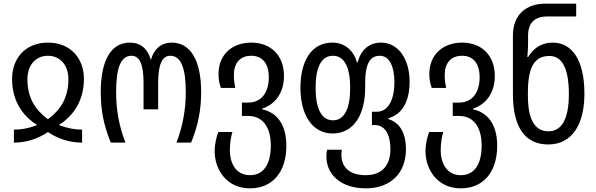

<svg xmlns="http://www.w3.org/2000/svg" viewBox="-20 -780 3262 1050"><path d="M56 0C123 0 186 -20 242 -58C299 -20 361 0 429 0V-71C390 -71 353 -78 304 -95V-98C391 -153 439 -241 439 -348C439 -461 366 -547 242 -547C119 -547 46 -461 46 -348C46 -241 93 -153 181 -98V-95C132 -77 95 -71 56 -71ZM242 -128C177 -176 130 -240 130 -347C130 -424 175 -475 242 -475C309 -475 354 -424 354 -347C354 -240 307 -176 242 -128Z M586 0H666C632 -88 615 -176 615 -276C615 -411 641 -475 699 -475C745 -475 765 -425 765 -328V-182H845V-328C845 -428 867 -475 911 -475C969 -475 996 -410 996 -277C996 -179 979 -89 945 0H1025C1063 -92 1080 -178 1080 -277C1080 -446 1024 -547 919 -547C862 -547 823 -513 806 -455H804C787 -513 750 -547 690 -547C585 -547 531 -446 531 -277C531 -177 547 -94 586 0Z M1347 250C1467 250 1546 165 1546 17C1546 -104 1490 -166 1414 -182V-186C1490 -211 1533 -278 1533 -364C1533 -481 1457 -547 1355 -547C1248 -547 1175 -480 1175 -376C1175 -348 1178 -329 1188 -299H1267C1261 -328 1259 -344 1259 -370C1259 -433 1291 -475 1354 -475C1416 -475 1450 -432 1450 -357C1450 -276 1411 -219 1337 -219H1303V-146H1337C1413 -146 1461 -90 1461 16C1461 119 1421 178 1347 178C1266 178 1237 106 1237 43C1237 1 1244 -36 1251 -58H1174C1164 -33 1154 6 1154 48C1154 143 1216 250 1347 250Z M1980 250C2118 250 2200 165 2200 37C2200 -54 2166 -109 2104 -129V-133C2187 -158 2220 -235 2220 -334C2220 -449 2164 -547 2063 -547C2002 -547 1954 -510 1936 -439H1932C1911 -513 1857 -547 1798 -547C1684 -547 1623 -449 1623 -299C1623 -155 1686 -50 1799 -50C1916 -50 1977 -156 1977 -299V-326C1977 -436 2006 -475 2057 -475C2111 -475 2137 -413 2137 -331C2137 -240 2106 -169 2041 -169H2014V-96H2030C2088 -96 2115 -41 2115 36C2115 122 2072 178 1979 178C1899 178 1847 140 1847 67C1847 58 1848 49 1849 39H1769C1766 51 1765 63 1765 76C1765 177 1847 250 1980 250ZM1801 -122C1735 -122 1706 -192 1706 -299C1706 -407 1734 -475 1801 -475C1866 -475 1895 -407 1895 -299C1895 -191 1866 -122 1801 -122Z M2500 250C2620 250 2699 165 2699 17C2699 -104 2643 -166 2567 -182V-186C2643 -211 2686 -278 2686 -364C2686 -481 2610 -547 2508 -547C2401 -547 2328 -480 2328 -376C2328 -348 2331 -329 2341 -299H2420C2414 -328 2412 -344 2412 -370C2412 -433 2444 -475 2507 -475C2569 -475 2603 -432 2603 -357C2603 -276 2564 -219 2490 -219H2456V-146H2490C2566 -146 2614 -90 2614 16C2614 119 2574 178 2500 178C2419 178 2390 106 2390 43C2390 1 2397 -36 2404 -58H2327C2317 -33 2307 6 2307 48C2307 143 2369 250 2500 250Z M2978 10C3107 10 3176 -97 3176 -268C3176 -448 3111 -547 3002 -547C2943 -547 2897 -517 2868 -468H2864C2866 -494 2868 -523 2868 -543V-587C2868 -657 2908 -690 2971 -690H3131V-760H2961C2863 -760 2785 -704 2785 -586V-266C2785 -79 2855 10 2978 10ZM2979 -62C2901 -62 2867 -134 2867 -256V-275C2867 -408 2900 -474 2985 -474C3057 -474 3091 -399 3091 -266C3091 -136 3056 -62 2979 -62Z"/></svg>

Font: Noto Sans Georgian Condensed
Style: Regular
Weight: 400
Width: 3
Designer: Monotype Design Team, Akaki Razmadze
Foundry: Google LLC
Version: Version 2.005